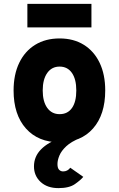

<svg xmlns="http://www.w3.org/2000/svg" viewBox="-20 -721 612 989"><path d="M287 12Q177 12 113.5 -59.2Q50 -130.5 50 -255Q50 -337 79 -397.2Q108 -457.5 161.2 -490.2Q214.5 -523 287 -523Q359 -523 411.8 -490.2Q464.5 -457.5 493.2 -397.5Q522 -337.5 522 -255Q522 -130.5 459.2 -59.2Q396.5 12 287 12ZM287 -133Q328.5 -133 350.8 -164.8Q373 -196.5 373 -255Q373 -313.5 350.2 -345.8Q327.5 -378 287 -378Q246.5 -378 223.2 -345Q200 -312 200 -255Q200 -198 223.2 -165.5Q246.5 -133 287 -133ZM281 248Q223.5 248 189.2 216.2Q155 184.5 155 136Q155 85 191.8 48Q228.5 11 292 -10H393Q347 8.5 321.5 32.2Q296 56 286 80.2Q276 104.5 276 124Q276 145 284.5 153.5Q293 162 305 162Q328 162 342 143L409 190Q395.5 206.5 366 227.2Q336.5 248 281 248ZM121 -580V-701H451V-580Z"/></svg>

Font: Overpass Black
Style: Regular
Weight: 900
Designer: Delve Withrington, Dave Bailey, Thomas Jockin
Foundry: Delve Fonts LLC
Version: Version 4.000; ttfautohint (v1.8.3)